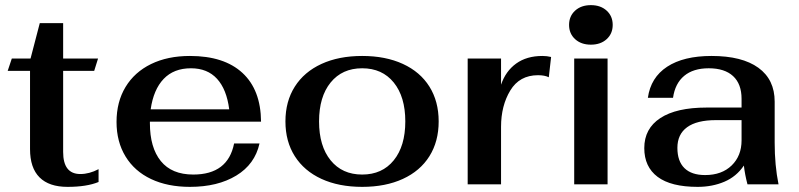

<svg xmlns="http://www.w3.org/2000/svg" viewBox="-20 -718 3114 748"><path d="M97 -137V-442H10L26 -490H99L135 -628H226V-490H362L347 -442H226V-126Q226 -40 293 -40Q328 -40 364 -59V-9Q318 10 243 10Q171 10 134 -27Q97 -64 97 -137Z M892 -159H991Q973 -78 900.5 -34Q828 10 720 10Q633 10 568.5 -20.5Q504 -51 469 -108.5Q434 -166 434 -243Q434 -321 469 -379Q504 -437 568.5 -468.5Q633 -500 720 -500Q853 -500 924.5 -434Q996 -368 997 -244H564V-238Q564 -143 606.5 -90.5Q649 -38 733 -38Q868 -38 892 -159ZM567 -292H873Q863 -370 825.5 -411Q788 -452 724 -452Q657 -452 617.5 -410.5Q578 -369 567 -292Z M1092 -245Q1092 -323 1128.5 -380.5Q1165 -438 1232.5 -469Q1300 -500 1391 -500Q1482 -500 1549.5 -469Q1617 -438 1653 -380.5Q1689 -323 1689 -245Q1689 -167 1653 -109.5Q1617 -52 1549.5 -21Q1482 10 1391 10Q1300 10 1232.5 -21Q1165 -52 1128.5 -109.5Q1092 -167 1092 -245ZM1559 -245Q1559 -341 1514 -396.5Q1469 -452 1391 -452Q1313 -452 1268 -396.5Q1223 -341 1223 -245Q1223 -149 1268 -93.5Q1313 -38 1391 -38Q1469 -38 1514 -93.5Q1559 -149 1559 -245Z M1802 -490H1932V-388Q1950 -441 1991 -470.5Q2032 -500 2093 -500Q2111 -500 2127 -496L2118 -417Q2102 -425 2076 -425Q2004 -425 1968 -365.5Q1932 -306 1932 -224V0H1802Z M2197 -621Q2197 -655 2220.5 -676.5Q2244 -698 2282 -698Q2320 -698 2343.5 -676.5Q2367 -655 2367 -621Q2367 -587 2343.5 -565.5Q2320 -544 2282 -544Q2244 -544 2220.5 -565.5Q2197 -587 2197 -621ZM2217 -490H2347V0H2217Z M2490 -141Q2490 -217 2552.5 -258Q2615 -299 2733 -299H2869V-333Q2869 -391 2836 -421.5Q2803 -452 2741 -452Q2681 -452 2645.5 -422.5Q2610 -393 2602 -337H2504Q2515 -416 2579 -458Q2643 -500 2752 -500Q2871 -500 2934.5 -454Q2998 -408 2998 -322V-162Q2998 -74 3013 0H2892Q2882 -38 2878 -73Q2849 -30 2802 -10Q2755 10 2698 10Q2594 10 2542 -29Q2490 -68 2490 -141ZM2869 -171V-250H2769Q2695 -250 2657 -222.5Q2619 -195 2619 -142Q2619 -90 2646.5 -63Q2674 -36 2727 -36Q2792 -36 2830.5 -73.5Q2869 -111 2869 -171Z"/></svg>

Font: Fahkwang SemiBold
Style: Regular
Weight: 600
Designer: Suppakit Chalermlarp | Katatrad Co.,Ltd.
Foundry: Cadson Demak Co.,Ltd.
Version: Version 1.000; ttfautohint (v1.6)